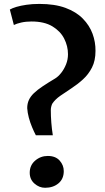

<svg xmlns="http://www.w3.org/2000/svg" viewBox="-20 -926 521 956"><path d="M158.5 -252.5Q149 -270.5 139.5 -293.2Q130 -316 123.5 -340.2Q117 -364.5 115.5 -387.5Q115.5 -410 123.8 -428Q132 -446 149.2 -462.5Q166.5 -479 192.8 -496.5Q219 -514 255 -535.5Q270.5 -545 285 -563.5Q299.5 -582 309 -605.8Q318.5 -629.5 318.5 -656Q318.5 -696.5 299.5 -733.8Q280.5 -771 240.5 -795Q200.5 -819 137 -819Q109 -819 85.8 -813.8Q62.5 -808.5 49 -801.5L29 -878.5Q41 -885.5 62 -891.8Q83 -898 111.8 -902.2Q140.5 -906.5 176 -906.5Q252.5 -906.5 306 -886.8Q359.5 -867 392.5 -833.2Q425.5 -799.5 440.8 -758Q456 -716.5 455.5 -672.5Q455.5 -624 438 -589.8Q420.5 -555.5 393.2 -530.8Q366 -506 336 -486.5Q306 -467 280.2 -449Q254.5 -431 240.5 -410Q238 -405.5 235.5 -396.5Q233 -387.5 233 -377.5Q233 -348 235.5 -315.8Q238 -283.5 243 -252.5ZM204.5 9Q175.5 9 151.8 -11.8Q128 -32.5 128 -66Q128 -103 155 -126.2Q182 -149.5 218 -149.5Q256.5 -149.5 277 -126.5Q297.5 -103.5 297.5 -74Q297.5 -35 271 -13Q244.5 9 204.5 9Z"/></svg>

Font: Merriweather 24pt SemiCondensed
Style: Bold
Weight: 700
Width: 4
Designer: Eben Sorkin
Foundry: Eben Sorkin
Version: Version 2.100